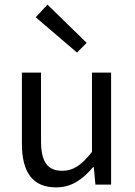

<svg xmlns="http://www.w3.org/2000/svg" viewBox="-20 -801 584 833"><path d="M224 12C291 12 339 -23 384 -76H387L394 0H462V-486H379V-142C334 -85 299 -60 250 -60C186 -60 158 -99 158 -189V-486H75V-178C75 -54 121 12 224 12ZM314 -573 356 -615 186 -781 135 -726Z"/></svg>

Font: DAIFUKU Sans
Style: Regular
Weight: 400
Designer: Original font ‘Source Han Sans JP’ : Paul D. Hunt
Foundry: Daifuku
Version: Version 1.000